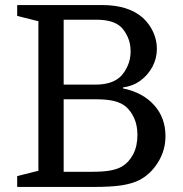

<svg xmlns="http://www.w3.org/2000/svg" viewBox="-20 -740 724 760"><path d="M601 -547Q601 -509 583.5 -476Q566 -443 536 -421Q506 -399 467 -394V-390Q545 -374 590 -324Q635 -274 635 -201Q635 -145 605.5 -97.5Q576 -50 531 -27Q503 -13 462 -6.5Q421 0 347 0H48V-43L132 -64V-656L48 -677V-720H384Q489 -720 546 -669Q572 -645 586.5 -613Q601 -581 601 -547ZM360 -347H232V-60H342Q388 -60 416 -65Q444 -70 463 -81Q490 -97 507 -129Q524 -161 524 -206Q524 -244 511 -272.5Q498 -301 478 -318Q460 -333 432 -340Q404 -347 360 -347ZM232 -662V-405H357Q427 -405 460 -440Q475 -456 486 -481Q497 -506 497 -537Q497 -568 486 -592.5Q475 -617 460 -632Q430 -662 361 -662Z"/></svg>

Font: Domine
Style: Regular
Weight: 400
Designer: Pablo Impallari, Rodrigo Fuenzalida, Brenda Gallo
Foundry: Pablo Impallari, Rodrigo Fuenzalida, Brenda Gallo
Version: Version 2.000;September 19, 2022;FontCreator 14.0.0.2877 64-